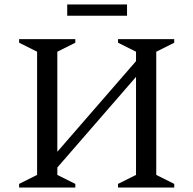

<svg xmlns="http://www.w3.org/2000/svg" viewBox="-20 -834 860 854"><path d="M65 0V-16L145 -56V-604L65 -644V-660H315V-644L235 -604V-159L585 -562V-604L505 -644V-660H755V-644L675 -604V-56L755 -16V0H505V-16L585 -56V-492L235 -89V-56L315 -16V0ZM279 -764V-814H545V-764Z"/></svg>

Font: Spectral SC
Style: Regular
Weight: 400
Designer: Jean-Baptiste Levee
Foundry: Production Type
Version: Version 2.001